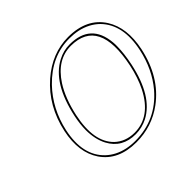

<svg xmlns="http://www.w3.org/2000/svg" viewBox="-158 -846 1044 1044"><g transform="rotate(-45 364.0 -324.0)"><path d="M718.8 -329.1Q681.2 -152.8 556.6 -60.1Q461.9 9.8 341.8 9.8Q203.1 9.8 138.7 -84.5Q79.1 -172.9 107.9 -310.1Q141.6 -468.3 255.4 -567.9Q358.9 -657.7 482.9 -658.2Q627 -658.2 690.9 -557.6Q747.6 -467.3 718.8 -329.1ZM460.4 -613.8Q354 -613.8 282.7 -504.4Q237.3 -433.6 214.4 -327.1Q177.7 -154.8 257.3 -77.1Q302.2 -34.7 371.1 -34.2Q495.1 -34.2 565.9 -173.8Q595.2 -232.4 611.8 -310.1Q674.8 -612.8 460.4 -613.8ZM709 -331.1Q744.1 -495.6 658.2 -583.5Q614.3 -627 547.4 -641.6Q516.6 -647.9 482.9 -647.9Q345.2 -647.9 237.8 -537.1Q147 -442.4 117.7 -308.1Q83 -145.5 171.9 -60.5Q214.8 -20 278.8 -6.3Q309.1 0 341.8 0Q503.9 0 610.4 -124Q682.6 -209.5 709 -331.1ZM460.4 -624Q621.6 -624 635.7 -464.4Q637.2 -449.2 636.7 -433.6Q636.2 -377.9 621.6 -308.1Q579.1 -107.4 462.4 -46.4Q419.4 -24.4 371.1 -23.9Q266.6 -23.4 220.2 -110.4Q193.8 -161.1 193.4 -231.4Q193.8 -277.3 204.6 -329.1Q249 -538.1 371.1 -601.6Q414.1 -624 460.4 -624Z"/></g></svg>

Font: Linux Biolinum Outline O
Style: Italic
Weight: 400
Italic angle: -12°
Designer: Philipp H. Poll
Foundry: Philipp H. Poll
Version: Version 0.6.2